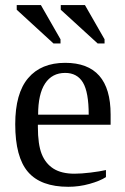

<svg xmlns="http://www.w3.org/2000/svg" viewBox="-20 -715 484 745"><path d="M127 -231V-222.2Q127 -154.8 141.8 -117.4Q156.7 -80.1 187.7 -60.5Q218.8 -41 269 -41Q295.4 -41 331.5 -45.4Q367.7 -49.8 391.1 -55.2V-27.8Q367.7 -12.7 327.4 -1.5Q287.1 9.8 245.1 9.8Q138.2 9.8 88.6 -47.9Q39.1 -105.5 39.1 -232.9Q39.1 -353 89.4 -412.1Q139.6 -471.2 232.9 -471.2Q409.2 -471.2 409.2 -271V-231ZM232.9 -432.1Q182.1 -432.1 155 -391.1Q127.9 -350.1 127.9 -270H324.2Q324.2 -357.4 301.8 -394.8Q279.3 -432.1 232.9 -432.1ZM358.9 -546.4 215.8 -677.2V-695.3H309.6L385.7 -562.5V-546.4ZM187.5 -546.4 44.9 -677.2V-695.3H138.7L214.8 -562.5V-546.4Z"/></svg>

Font: Times New Roman
Style: Regular
Weight: 400
Designer: Steve Matteson
Foundry: Ascender Corporation
Version: Version 2.00.3